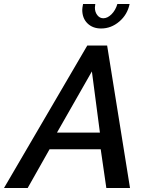

<svg xmlns="http://www.w3.org/2000/svg" viewBox="-70 -937 739 957"><path d="M515 -917H576Q565 -864 524.5 -829.5Q484 -795 434 -795Q392 -795 366 -820.5Q340 -846 340 -888Q340 -897 344 -917H405Q403 -905 403 -899Q403 -877 415 -861.5Q427 -846 445 -846Q466 -846 486 -866Q506 -886 515 -917ZM365 -710H464L578 0H460L432 -193H177L68 0H-50ZM428 -276 388 -581 214 -276Z"/></svg>

Font: Raleway-v4020 SemiBold
Style: Italic
Weight: 600
Italic angle: -12°
Designer: Matt McInerney, Pablo Impallari, Rodrigo Fuenzalida
Foundry: Matt McInerney, Pablo Impallari, Rodrigo Fuenzalida
Version: Version 4.020;PS 004.020;hotconv 1.0.88;makeotf.lib2.5.64775